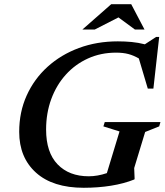

<svg xmlns="http://www.w3.org/2000/svg" viewBox="-20 -878 780 910"><path d="M400.5 -42.5Q442 -42.5 486.5 -57.5L546.5 -255L470 -279L476.5 -299.5H740.5L734.5 -279L668 -252.5L616 -81.5L618 -31.5L617 -27.5Q567 -7.5 506 2.2Q445 12 377 12Q230 12 150.5 -59.8Q71 -131.5 71 -253Q71 -347 106.5 -425.5Q142 -504 205.5 -561.5Q269 -619 354 -650.5Q439 -682 538.5 -682Q572 -682 603.8 -679Q635.5 -676 666.5 -668L720 -703H734.5L707 -458H680.5L638 -601Q614 -615 588.8 -621.8Q563.5 -628.5 530.5 -628.5Q458 -628.5 397.2 -601Q336.5 -573.5 292 -524.2Q247.5 -475 223 -408.5Q198.5 -342 198.5 -264Q198.5 -155.5 253 -99Q307.5 -42.5 400.5 -42.5ZM370.5 -738 507 -858H602L665 -738H619.5L541.5 -795.5L429 -738Z"/></svg>

Font: Newsreader Text SemiBold
Style: Italic
Weight: 600
Italic angle: -17°
Designer: Hugues Gentile
Foundry: Production Type
Version: Version 1.001